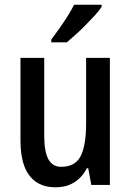

<svg xmlns="http://www.w3.org/2000/svg" viewBox="-20 -786 556 816"><path d="M447 -540V0H368L355 -71H349Q336 -45 316 -26.5Q296 -8 271 1Q246 10 217 10Q166 10 132.5 -13.5Q99 -37 83 -81Q67 -125 67 -188V-540H168V-209Q168 -142 185.5 -109.5Q203 -77 240 -77Q300 -77 323 -123Q346 -169 346 -262V-540ZM412 -757Q402 -741 383.5 -721Q365 -701 344 -679.5Q323 -658 301.5 -639Q280 -620 264 -606H198V-618Q216 -642 234 -667.5Q252 -693 268 -718.5Q284 -744 295 -766H412Z"/></svg>

Font: Noto Sans Bengali Condensed Medium
Style: Regular
Weight: 500
Width: 3
Designer: Jelle Bosma - Monotype Design Team
Foundry: Monotype Imaging Inc.
Version: Version 2.003